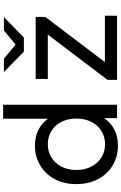

<svg xmlns="http://www.w3.org/2000/svg" viewBox="211 -994 788 1251"><g transform="rotate(-90 605.5 -368.0)"><path d="M549 -742H458V-450C438 -478 413 -499.2 383 -513.5C353 -527.8 320 -535 284 -535C236 -535 192.8 -523.7 154.5 -501C116.2 -478.3 86.2 -446.7 64.5 -406C42.8 -365.3 32 -318.3 32 -265C32 -211.7 42.8 -164.5 64.5 -123.5C86.2 -82.5 116.2 -50.7 154.5 -28C192.8 -5.3 236 6 284 6C321.3 6 355.3 -1.7 386 -17C416.7 -32.3 442 -54.7 462 -84V0H549ZM377.5 -101.5C351.8 -85.8 323.3 -78 292 -78C260 -78 231.3 -85.8 206 -101.5C180.7 -117.2 160.7 -139.2 146 -167.5C131.3 -195.8 124 -228.3 124 -265C124 -301.7 131.3 -334.2 146 -362.5C160.7 -390.8 180.7 -412.7 206 -428C231.3 -443.3 260 -451 292 -451C323.3 -451 351.8 -443.3 377.5 -428C403.2 -412.7 423.2 -390.8 437.5 -362.5C451.8 -334.2 459 -301.7 459 -265C459 -228.3 451.8 -195.8 437.5 -167.5C423.2 -139.2 403.2 -117.2 377.5 -101.5ZM1129 -79H827L1121 -467V-530H717V-451H1006L711 -62V0H1129ZM1120 -737H1033L941 -661L849 -737H762L895 -607H987Z"/></g></svg>

Font: Rookery
Style: Regular
Weight: 400
Designer: Ryan Kimball / Julieta Ulanovsky
Foundry: Motorola Mobility LLC.
Version: Version 1.0